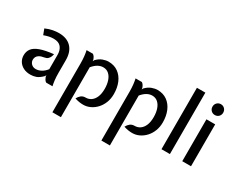

<svg xmlns="http://www.w3.org/2000/svg" viewBox="-125 -1284 2515 2052"><g transform="rotate(30 1132.0 -258.5)"><path d="M209 11Q158 11 121 -8.5Q84 -28 64.2 -60.8Q44.5 -93.5 44.5 -133.5Q44.5 -181.5 70.5 -215.8Q96.5 -250 156.8 -272Q217 -294 320.5 -305Q318 -290 311 -272.5Q304 -255 289.2 -241.2Q274.5 -227.5 249.5 -223.5Q211 -217.5 190 -205Q169 -192.5 161 -176Q153 -159.5 153 -141.5Q153 -112.5 174 -91Q195 -69.5 229.5 -69.5Q262 -69.5 295.2 -87.2Q328.5 -105 356.5 -141V-318.5Q356.5 -375.5 327.8 -411.2Q299 -447 235 -447Q208.5 -447 181.5 -441.5Q154.5 -436 118.5 -423L92.5 -492Q140.5 -513 180.5 -520.2Q220.5 -527.5 254.5 -527.5Q353 -527.5 407.2 -471.5Q461.5 -415.5 461.5 -313V-158.5Q461.5 -107.5 466 -68.2Q470.5 -29 477.5 0H400Q386.5 -8 378.2 -21.8Q370 -35.5 364 -50.5L362.5 -69.5L351 -51.5Q311 -12.5 278.2 -0.8Q245.5 11 209 11Z M615.5 241V-358.5Q615.5 -409.5 611 -449Q606.5 -488.5 600 -517H678Q691 -507.5 699 -495.2Q707 -483 713.5 -464L715.5 -446.5L725.5 -465.5Q759.5 -500.5 797 -514.2Q834.5 -528 866 -528Q936.5 -528 986 -492.2Q1035.5 -456.5 1061.5 -394.8Q1087.5 -333 1087.5 -255.5Q1087.5 -197.5 1068.8 -149.5Q1050 -101.5 1017.5 -66.5Q985 -31.5 944.2 -12.2Q903.5 7 859 7Q835.5 7 810.5 3.2Q785.5 -0.5 755 -10.5Q769 -38 790.5 -55.2Q812 -72.5 843.5 -72.5Q880 -72 910 -92.2Q940 -112.5 957.5 -153.2Q975 -194 975 -255.5Q975 -310.5 960.2 -354Q945.5 -397.5 917 -422.5Q888.5 -447.5 847.5 -447.5Q815 -447.5 783.2 -430Q751.5 -412.5 720.5 -375V241Z M1220 241V-358.5Q1220 -409.5 1215.5 -449Q1211 -488.5 1204.5 -517H1282.5Q1295.5 -507.5 1303.5 -495.2Q1311.5 -483 1318 -464L1320 -446.5L1330 -465.5Q1364 -500.5 1401.5 -514.2Q1439 -528 1470.5 -528Q1541 -528 1590.5 -492.2Q1640 -456.5 1666 -394.8Q1692 -333 1692 -255.5Q1692 -197.5 1673.2 -149.5Q1654.5 -101.5 1622 -66.5Q1589.5 -31.5 1548.8 -12.2Q1508 7 1463.5 7Q1440 7 1415 3.2Q1390 -0.5 1359.5 -10.5Q1373.5 -38 1395 -55.2Q1416.5 -72.5 1448 -72.5Q1484.5 -72 1514.5 -92.2Q1544.5 -112.5 1562 -153.2Q1579.5 -194 1579.5 -255.5Q1579.5 -310.5 1564.8 -354Q1550 -397.5 1521.5 -422.5Q1493 -447.5 1452 -447.5Q1419.5 -447.5 1387.8 -430Q1356 -412.5 1325 -375V241Z M1822.5 0V-758H1926.5V0Z M2079 0V-517H2187V0ZM2133 -601Q2105 -601 2086 -620Q2067 -639 2067 -667Q2067 -696 2086 -715.2Q2105 -734.5 2133 -734.5Q2161.5 -734.5 2180.2 -715.2Q2199 -696 2199 -667Q2199 -639 2180.2 -620Q2161.5 -601 2133 -601Z"/></g></svg>

Font: Expletus Sans Medium
Style: Regular
Weight: 500
Version: Version 7.500